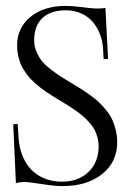

<svg xmlns="http://www.w3.org/2000/svg" viewBox="-20 -626 438 652"><path d="M25 -204 40 -205 43 -158Q45.5 -122 57.8 -93.5Q70 -65 89.5 -46.6Q109 -28.2 134.6 -18.6Q160.2 -9 190 -9Q246.2 -9 280.6 -42.1Q315 -75.2 315 -130Q315 -145 311.1 -159.1Q307.2 -173.2 301.4 -184.8Q295.5 -196.2 285.2 -207.9Q275 -219.5 265.4 -228.4Q255.8 -237.2 241.4 -247.5Q227 -257.8 215.8 -264.9Q204.5 -272 188 -282Q173.2 -290.8 163.8 -296.6Q154.2 -302.5 140.2 -311.9Q126.2 -321.2 117 -328.6Q107.8 -336 96 -346.5Q84.2 -357 76.6 -366.5Q69 -376 61 -388.4Q53 -400.8 48.5 -413.1Q44 -425.5 41 -440.4Q38 -455.2 38 -471Q38 -531.5 83.6 -568.8Q129.2 -606 203 -606Q226.5 -606 260.2 -601.5Q294 -597 309 -597Q327 -597 338 -599L347 -426L332 -425L330 -460Q328.8 -485.2 320.1 -508.4Q311.5 -531.5 296.2 -550.1Q281 -568.8 256.9 -579.9Q232.8 -591 203 -591Q151.8 -591 123.9 -564.6Q96 -538.2 96 -489Q96 -469 103.9 -450.6Q111.8 -432.2 121.6 -419.4Q131.5 -406.5 151.6 -391Q171.8 -375.5 185 -367Q198.2 -358.5 224 -343Q243.5 -331.5 256.1 -323.5Q268.8 -315.5 286.6 -302.6Q304.5 -289.8 316 -278.8Q327.5 -267.8 340.4 -252.1Q353.2 -236.5 360.6 -220.8Q368 -205 373 -185Q378 -165 378 -143Q378 -75.8 326.8 -34.9Q275.5 6 192 6Q166.5 6 121.8 -1Q77 -8 63 -8Q48 -8 34 -4Z"/></svg>

Font: FogtwoNo5
Style: Regular
Weight: 400
Designer: gluk (gluksza@wp.pl)
Foundry: gluk (gluksza@wp.pl)
Version: Version 0.87